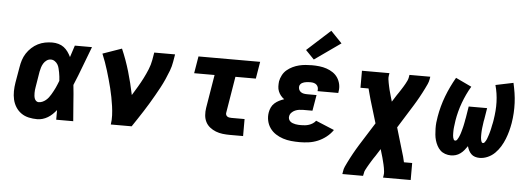

<svg xmlns="http://www.w3.org/2000/svg" viewBox="-58 -968 3716 1349"><g transform="rotate(5 1800.0 -293.0)"><path d="M223 8Q193 8 163.5 1.5Q134 -5 110.5 -21.5Q87 -38 71.5 -62.5Q56 -87 49.5 -115.5Q43 -144 43.5 -174.5Q44 -205 49 -235L68 -345Q72 -371 80 -396Q88 -421 102.5 -443.5Q117 -466 137.5 -485Q158 -504 182 -516Q206 -528 231.5 -533Q257 -538 283 -538Q305 -538 326.5 -532Q348 -526 364.5 -513.5Q381 -501 393.5 -483.5Q406 -466 415 -447Q422 -468 428.5 -488.5Q435 -509 442 -530H563Q536 -461 510.5 -392Q485 -323 456 -254Q463 -191 467 -127.5Q471 -64 477 0H357Q357 -17 357 -34Q357 -51 357 -68Q344 -52 329.5 -38Q315 -24 297.5 -13.5Q280 -3 261 2.5Q242 8 223 8ZM223 -112Q236 -112 249 -117.5Q262 -123 273 -132Q284 -141 292.5 -152Q301 -163 308 -175Q315 -187 321.5 -199Q328 -211 334 -223.5Q340 -236 345 -249Q350 -262 355 -274Q354 -289 352.5 -304Q351 -319 348 -333.5Q345 -348 341.5 -362.5Q338 -377 330.5 -389Q323 -401 310.5 -409.5Q298 -418 283 -418Q267 -418 253.5 -408.5Q240 -399 231.5 -385Q223 -371 218.5 -356Q214 -341 211 -326L193 -216Q191 -205 190 -195Q189 -185 189 -174.5Q189 -164 190 -154Q191 -144 194.5 -134.5Q198 -125 205.5 -118.5Q213 -112 223 -112Z M742 0Q747 -32 745.5 -65Q744 -98 739.5 -129.5Q735 -161 729 -192Q723 -223 715.5 -253.5Q708 -284 699.5 -314Q691 -344 682 -374Q673 -404 662.5 -433Q652 -462 640 -491L774 -538Q807 -462 830.5 -382Q854 -302 871 -219Q890 -250 908.5 -281Q927 -312 943.5 -344.5Q960 -377 973.5 -410Q987 -443 993 -477L1002 -530H1149L1140 -477Q1135 -445 1123 -413.5Q1111 -382 1097.5 -351.5Q1084 -321 1068 -291Q1052 -261 1035 -231.5Q1018 -202 1000.5 -172.5Q983 -143 964.5 -114.5Q946 -86 927 -57Q908 -28 889 0Z M1582 0Q1556 0 1530.5 -3Q1505 -6 1482 -15Q1459 -24 1440 -39Q1421 -54 1410 -75.5Q1399 -97 1397 -123Q1395 -149 1399 -174L1438 -410H1294L1314 -530H1749L1729 -410H1585L1543 -155Q1541 -147 1543.5 -139.5Q1546 -132 1552 -127.5Q1558 -123 1566 -121.5Q1574 -120 1582 -120H1675V0Z M2075 8Q2044 8 2014 5Q1984 2 1956.5 -7Q1929 -16 1905 -31.5Q1881 -47 1864.5 -70Q1848 -93 1841.5 -122Q1835 -151 1840 -181Q1843 -199 1851 -216.5Q1859 -234 1873.5 -247Q1888 -260 1905 -268.5Q1922 -277 1940 -283Q1926 -293 1915.5 -306Q1905 -319 1898.5 -335Q1892 -351 1891.5 -369Q1891 -387 1893 -405Q1897 -427 1908.5 -449Q1920 -471 1938.5 -486.5Q1957 -502 1979 -512.5Q2001 -523 2023.5 -528.5Q2046 -534 2069 -536Q2092 -538 2115 -538Q2141 -538 2167 -535Q2193 -532 2217 -524Q2241 -516 2262 -502Q2283 -488 2296.5 -467.5Q2310 -447 2315.5 -421.5Q2321 -396 2316 -369Q2316 -367 2315.5 -364.5Q2315 -362 2315 -360H2169Q2169 -361 2169 -361.5Q2169 -362 2169 -363Q2171 -375 2168 -386Q2165 -397 2157 -404.5Q2149 -412 2138 -415Q2127 -418 2115 -418Q2107 -418 2099.5 -417.5Q2092 -417 2084.5 -416Q2077 -415 2069.5 -413Q2062 -411 2055 -407Q2048 -403 2043 -396.5Q2038 -390 2037 -383Q2035 -371 2039.5 -360Q2044 -349 2053.5 -342.5Q2063 -336 2074.5 -334Q2086 -332 2099 -332H2164L2145 -220H2080Q2066 -220 2051.5 -218Q2037 -216 2023 -210Q2009 -204 1998 -192.5Q1987 -181 1985 -166Q1983 -156 1986.5 -146.5Q1990 -137 1997.5 -130.5Q2005 -124 2014.5 -120.5Q2024 -117 2034 -115Q2044 -113 2054 -112.5Q2064 -112 2075 -112Q2088 -112 2102 -113.5Q2116 -115 2129.5 -119.5Q2143 -124 2155.5 -132Q2168 -140 2177 -152L2307 -98Q2288 -70 2260.5 -48.5Q2233 -27 2202 -14Q2171 -1 2138.5 3.5Q2106 8 2075 8ZM2123 -579 2063 -641 2228 -791 2307 -709Z M2393 205 2396 187Q2398 169 2405.5 152.5Q2413 136 2421 120Q2429 104 2437.5 87.5Q2446 71 2455 55Q2464 39 2473 23.5Q2482 8 2492 -8L2594 -170L2545 -332Q2540 -351 2534.5 -370.5Q2529 -390 2524 -410H2467V-530H2661L2658 -512Q2656 -499 2657.5 -486.5Q2659 -474 2661.5 -461.5Q2664 -449 2666.5 -437Q2669 -425 2672 -413Q2675 -401 2678.5 -389.5Q2682 -378 2685 -366L2695 -332L2726 -381Q2733 -391 2740 -401.5Q2747 -412 2754 -423Q2761 -434 2767.5 -444.5Q2774 -455 2780 -466Q2786 -477 2791.5 -488.5Q2797 -500 2799 -512L2802 -530H2949L2946 -512Q2943 -494 2935.5 -477.5Q2928 -461 2920 -445Q2912 -429 2903.5 -412.5Q2895 -396 2886 -380Q2877 -364 2868 -348.5Q2859 -333 2849 -317L2748 -155L2796 7Q2802 26 2807.5 45.5Q2813 65 2817 85H2875V205H2680L2683 187Q2685 174 2683.5 161.5Q2682 149 2680 136.5Q2678 124 2675 112Q2672 100 2669 88Q2666 76 2663 64.5Q2660 53 2656 41L2646 7L2615 56Q2608 66 2601 76.5Q2594 87 2587.5 98Q2581 109 2574.5 119.5Q2568 130 2562 141Q2556 152 2550 163.5Q2544 175 2543 187L2539 205Z M3141 8Q3120 8 3100 1Q3080 -6 3066 -19.5Q3052 -33 3042.5 -51Q3033 -69 3027.5 -88Q3022 -107 3020 -127.5Q3018 -148 3017.5 -169.5Q3017 -191 3019 -212.5Q3021 -234 3025 -255Q3031 -291 3041 -328Q3051 -365 3064.5 -400.5Q3078 -436 3094.5 -470.5Q3111 -505 3130 -538L3242 -485Q3225 -457 3211 -427Q3197 -397 3185.5 -366Q3174 -335 3165.5 -302.5Q3157 -270 3152 -239Q3151 -231 3150 -223.5Q3149 -216 3148 -208.5Q3147 -201 3146 -193.5Q3145 -186 3144.5 -178.5Q3144 -171 3144 -163.5Q3144 -156 3144 -148.5Q3144 -141 3144.5 -133.5Q3145 -126 3146.5 -119Q3148 -112 3151.5 -105Q3155 -98 3162 -98Q3170 -98 3175 -105Q3180 -112 3183.5 -119Q3187 -126 3190 -133Q3193 -140 3195.5 -147.5Q3198 -155 3200 -162Q3202 -169 3204 -176.5Q3206 -184 3208 -191.5Q3210 -199 3211.5 -206Q3213 -213 3214.5 -220.5Q3216 -228 3217.5 -235.5Q3219 -243 3220 -250.5Q3221 -258 3223 -265L3236 -345H3366L3353 -265Q3351 -258 3350 -250.5Q3349 -243 3348 -235.5Q3347 -228 3346 -220.5Q3345 -213 3344 -206Q3343 -199 3342.5 -191.5Q3342 -184 3341.5 -176.5Q3341 -169 3341 -161.5Q3341 -154 3341 -147Q3341 -140 3341.5 -133Q3342 -126 3343.5 -119Q3345 -112 3348 -105Q3351 -98 3358 -98Q3365 -98 3369.5 -104Q3374 -110 3377.5 -116Q3381 -122 3383.5 -128Q3386 -134 3388 -140.5Q3390 -147 3392.5 -153.5Q3395 -160 3396.5 -166Q3398 -172 3400 -178.5Q3402 -185 3403.5 -191.5Q3405 -198 3406.5 -204.5Q3408 -211 3409 -217Q3410 -223 3411.5 -229.5Q3413 -236 3414.5 -242.5Q3416 -249 3417 -255.5Q3418 -262 3419 -268Q3424 -299 3426.5 -330.5Q3429 -362 3428 -393Q3427 -424 3422.5 -453.5Q3418 -483 3410 -512L3535 -538Q3543 -503 3548.5 -468Q3554 -433 3555.5 -397.5Q3557 -362 3555 -327Q3553 -292 3547 -255Q3542 -226 3534.5 -198Q3527 -170 3516 -142Q3505 -114 3489 -87.5Q3473 -61 3451 -39Q3429 -17 3400.5 -4.5Q3372 8 3343 8Q3326 8 3310.5 3Q3295 -2 3284 -13Q3273 -24 3266 -38Q3259 -52 3255 -67Q3245 -52 3233.5 -38Q3222 -24 3207 -13Q3192 -2 3175 3Q3158 8 3141 8Z"/></g></svg>

Font: Iosevka Curly Slab HvEx
Style: Italic
Weight: 900
Width: 7
Italic angle: -9°
Monospace: yes
Designer: Belleve Invis
Foundry: Belleve Invis
Version: Version 11.1.0; ttfautohint (v1.8.3)